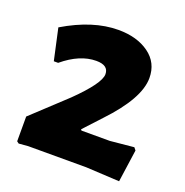

<svg xmlns="http://www.w3.org/2000/svg" viewBox="-101 -608 680 707"><g transform="rotate(20 239.5 -254.5)"><path d="M247 -516Q320 -516 367 -482Q414 -448 414 -388Q414 -308 304 -192L242 -125L245 -121H356L449 -130L457 -120L439 7L308 0H80L44 3L36 -3V-100L168 -223Q257 -310 257 -346Q257 -381 209 -381Q145 -381 79 -326H62L35 -449Q147 -516 247 -516Z"/></g></svg>

Font: Alegreya Sans SC ExtraBold
Style: Regular
Weight: 800
Designer: Juan Pablo del Peral
Foundry: Huerta Tipografica
Version: Version 2.007